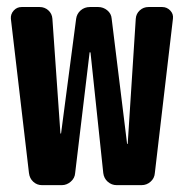

<svg xmlns="http://www.w3.org/2000/svg" viewBox="-20 -540 540 560"><path d="M453.1 -519.5Q466.8 -519.5 476.6 -509.3Q486.3 -499 484.4 -485.4L431.6 -35.2Q430.7 -20.5 419.4 -10.3Q408.2 0 392.6 0H320.3Q305.7 0 294.4 -9.8Q283.2 -19.5 281.2 -35.2L244.1 -385.7Q244.1 -387.7 242.2 -387.7Q241.2 -387.7 241.2 -385.7L199.2 -35.2Q198.2 -20.5 186.5 -10.3Q174.8 0 160.2 0H102.5Q87.9 0 77.1 -9.8Q66.4 -19.5 64.5 -35.2L11.7 -485.4Q10.7 -499 20 -509.3Q29.3 -519.5 43 -519.5H95.7Q110.4 -519.5 121.1 -509.8Q131.8 -500 132.8 -485.4L156.2 -151.4Q156.2 -150.4 157.2 -150.4Q158.2 -150.4 158.2 -151.4L202.1 -485.4Q204.1 -500 215.3 -509.8Q226.6 -519.5 242.2 -519.5H266.6Q281.2 -519.5 293 -509.8Q304.7 -500 305.7 -485.4L350.6 -121.1Q350.6 -120.1 351.6 -120.1Q352.5 -120.1 352.5 -121.1L376 -485.4Q377 -500 387.7 -509.8Q398.4 -519.5 413.1 -519.5Z"/></svg>

Font: Rounded-L Mgen+ 1mn bold
Style: Bold
Weight: 700
Designer: [Source Han Sans]
Ryoko NISHIZUKA  (kana & ideographs); Paul D. Hunt (Latin, Greek & Cyrillic); Wenlong ZHANG  (bopomofo
Version: Version 1.059.20150602